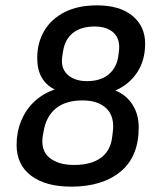

<svg xmlns="http://www.w3.org/2000/svg" viewBox="-20 -686 583 717"><path d="M246 11Q150 11 96 -30Q42 -71 42 -145Q42 -193 59 -234.5Q76 -276 107.5 -306Q139 -336 184 -352Q152 -368 135.5 -397Q119 -426 119 -470Q119 -526 145 -570.5Q171 -615 221 -640.5Q271 -666 342 -666Q427 -666 474.5 -627Q522 -588 522 -523Q522 -461 492.5 -416Q463 -371 411 -348Q452 -331 475 -295Q498 -259 498 -210Q498 -101 430 -45Q362 11 246 11ZM257 -70Q320 -70 356.5 -96.5Q393 -123 399 -175L401 -191Q409 -250 378 -280.5Q347 -311 288 -311Q225 -311 188.5 -281Q152 -251 143 -196L140 -180Q131 -125 164 -97.5Q197 -70 257 -70ZM305 -383Q355 -383 385.5 -408Q416 -433 422 -478L424 -493Q430 -538 405.5 -562.5Q381 -587 333 -587Q283 -587 253 -563.5Q223 -540 216 -497L213 -479Q205 -433 231.5 -408Q258 -383 305 -383Z"/></svg>

Font: Sofia Sans Semi Condensed SemiBold
Style: Italic
Weight: 600
Italic angle: -9°
Version: Version 4.100